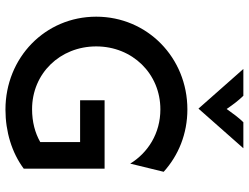

<svg xmlns="http://www.w3.org/2000/svg" viewBox="-122 -756 890 686"><g transform="rotate(90 323.0 -413.0)"><path d="M368.1 -677.1 509.7 -837.5H416.7C399.3 -819.4 386.8 -802.1 369.4 -777.8C352.8 -802.1 339.6 -819.4 322.2 -837.5H226.4ZM371.5 12.5C450.7 12.5 525.7 -10.4 582.6 -52.8V-341.7H338.2V-254.2H487.5V-111.8C454.9 -93.1 415.3 -82.6 370.1 -82.6C242.4 -82.6 145.8 -182.6 145.8 -311.8C145.8 -441 243.1 -541 370.8 -541C456.9 -541 525.7 -496.5 564.6 -433.3L593.8 -552.8C535.4 -605.6 458.3 -637.5 370.8 -637.5C186.1 -637.5 39.6 -494.4 39.6 -311.8C39.6 -129.2 186.1 12.5 371.5 12.5Z"/></g></svg>

Font: Afacad Medium
Style: Regular
Weight: 500
Designer: Kristian Moeller
Foundry: Dicotype
Version: Version 1.000